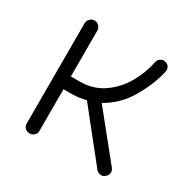

<svg xmlns="http://www.w3.org/2000/svg" viewBox="-108 -523 632 639"><g transform="rotate(30 207.5 -203.5)"><path d="M82 13Q72 13 64.5 6.5Q57 0 57 -10V-396Q57 -406 64.5 -413.5Q72 -421 82 -421Q91 -421 98.5 -413.5Q106 -406 106 -396V-220H139Q191 -220 229.5 -246.5Q268 -273 292 -314.5Q316 -356 325 -402Q327 -411 335 -416.5Q343 -422 353 -420Q363 -418 368 -410Q373 -402 371 -391Q358 -335 325.5 -280Q293 -225 239 -195L377 -24Q383 -15 381 -5.5Q379 4 371 9Q363 16 353.5 14Q344 12 338 5L192 -178Q179 -175 166 -173Q153 -171 139 -171H106V-10Q106 0 98.5 6.5Q91 13 82 13Z"/></g></svg>

Font: Kurewa Gothic CJK TC Regular
Style: Regular
Weight: 400
Designer: Max Yao
Foundry: Max-Everyday
Version: Version 1.071; ttfautohint (v1.8.3)